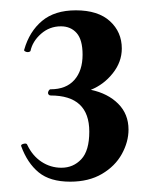

<svg xmlns="http://www.w3.org/2000/svg" viewBox="-20 -750 291 372"><path d="M229 -499Q229 -475 216 -451.5Q203 -428 177.5 -413Q152 -398 116 -398Q77 -398 55 -416Q33 -434 21 -467Q20 -470 26 -471.5Q32 -473 33 -469Q43 -448 60.5 -436.5Q78 -425 99 -425Q122 -425 137.5 -441.5Q153 -458 153 -495Q153 -565 78 -565Q76 -565 74.5 -566.5Q73 -568 73 -570Q73 -572 74.5 -574.5Q76 -577 78 -577Q108 -577 124 -595Q140 -613 140 -644Q140 -673 128.5 -686Q117 -699 98 -699Q76 -699 59.5 -684.5Q43 -670 39 -651Q37 -649 34 -649Q31 -649 28.5 -650.5Q26 -652 27 -654Q37 -689 61.5 -709.5Q86 -730 127 -730Q170 -730 193 -709Q216 -688 216 -656Q216 -630 198.5 -608Q181 -586 156 -576Q189 -569 209 -549Q229 -529 229 -499Z"/></svg>

Font: Cormorant Upright
Style: Bold
Weight: 700
Designer: Christian Thalmann (Catharsis Fonts)
Foundry: Catharsis Fonts
Version: Version 3.302